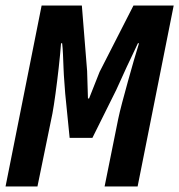

<svg xmlns="http://www.w3.org/2000/svg" viewBox="-20 -672 646 692"><path d="M0 0 130 -652H275L294 -416L297 -317H301L339 -413L461 -652H606L476 0H357L406 -243Q411 -267 420.5 -303Q430 -339 441 -378.5Q452 -418 462.5 -454.5Q473 -491 481 -516H477Q468 -496 452.5 -464Q437 -432 422.5 -399.5Q408 -367 399 -348L313 -175H231L215 -335Q214 -352 212 -376Q210 -400 209 -426Q208 -452 207 -476Q206 -500 204 -516H200Q197 -476 191.5 -427Q186 -378 180 -334Q174 -290 169 -263L115 0Z"/></svg>

Font: Source Code Pro ExtraLight
Style: Bold Italic
Weight: 700
Italic angle: -11°
Monospace: yes
Version: Version 1.016;hotconv 1.0.116;makeotfexe 2.5.65601